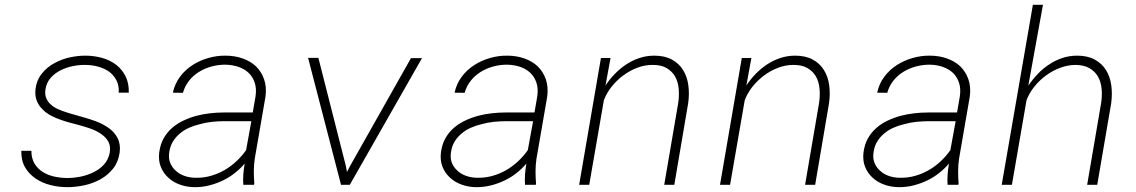

<svg xmlns="http://www.w3.org/2000/svg" viewBox="-20 -770 4735 800"><path d="M437 -132.8Q431.2 -104 412.8 -84Q394.5 -64 369.1 -52.2Q343.8 -39.6 315.2 -33.9Q286.6 -28.3 261.2 -28.3Q233.4 -28.3 206.5 -34.2Q179.7 -40 158.7 -53.2Q137.2 -66.4 124 -88.1Q110.8 -109.9 110.8 -141.6H68.8Q67.9 -101.1 84.5 -72.8Q101.1 -44.4 128.9 -25.9Q156.2 -7.3 190.7 1.2Q225.1 9.8 260.7 9.8Q294.9 9.8 331.5 2Q368.2 -5.9 399.4 -23.4Q430.2 -41 451.7 -68.1Q473.1 -95.2 478.5 -134.3Q483.4 -168.5 469.5 -195.3Q455.6 -222.2 427.7 -240.2Q403.8 -255.9 378.4 -265.1Q353 -274.4 328.1 -281.2Q311.5 -286.6 292.5 -291.5Q273.4 -296.4 254.9 -302.7Q237.3 -308.1 220.2 -315.9Q203.1 -323.7 190.9 -335.4Q178.2 -346.7 172.1 -362.5Q166 -378.4 169.9 -400.4Q174.8 -427.7 192.1 -446.8Q209.5 -465.8 233.4 -477.5Q256.8 -489.3 283.9 -494.6Q311 -500 335 -499.5Q361.8 -499.5 387.7 -492.7Q413.6 -485.8 434.1 -471.7Q453.6 -457.5 465.1 -435.5Q476.6 -413.6 474.6 -383.8H516.6Q517.6 -423.3 503.2 -452.1Q488.8 -481 463.4 -500.5Q438.5 -519.5 405 -528.8Q371.6 -538.1 335.4 -538.1Q303.7 -538.1 270.3 -530.8Q236.8 -523.4 207.5 -507.3Q176.8 -491.2 154.5 -463.6Q132.3 -436 127.9 -398.4Q125 -370.6 133.3 -349.9Q141.6 -329.1 157.7 -314Q172.4 -298.8 192.4 -288.3Q212.4 -277.8 233.9 -270.5Q252.9 -263.7 272.9 -258.5Q293 -253.4 312 -248Q332 -242.7 355.5 -234.6Q378.9 -226.6 398.4 -213.9Q420.9 -199.2 431.4 -179.9Q441.9 -160.6 437 -132.8Z M993.7 0H1038.6L1039.6 -5.4Q1037.6 -31.2 1037.6 -56.9Q1037.6 -82.5 1041.5 -108.9L1086.4 -368.7Q1091.3 -408.7 1080.3 -439.9Q1069.3 -471.2 1046.4 -493.7Q1023.4 -515.1 990.7 -526.6Q958 -538.1 919.9 -538.1Q883.8 -538.6 847.9 -528.3Q812 -518.1 781.7 -498.5Q751.5 -479 730 -450.2Q708.5 -421.4 700.2 -383.8L742.2 -383.3Q750.5 -412.1 768.1 -434.1Q785.6 -456.1 809.6 -470.7Q833.5 -485.4 861.3 -492.9Q889.2 -500.5 918.5 -500.5Q948.2 -500 973.4 -491.5Q998.5 -482.9 1016.1 -466.3Q1033.2 -449.7 1041.3 -425.5Q1049.3 -401.4 1044.9 -369.6L1033.2 -301.3H911.6Q883.8 -301.3 854.2 -297.9Q824.7 -294.4 796.9 -287.1Q768.6 -279.3 742.7 -266.8Q716.8 -254.4 696.3 -236.3Q675.3 -217.8 661.6 -193.1Q647.9 -168.5 643.6 -136.2Q639.2 -102.5 649.7 -75.7Q660.2 -48.8 680.7 -30.3Q700.7 -11.2 729 -1Q757.3 9.3 788.6 9.8Q821.3 10.3 852.3 2.4Q883.3 -5.4 911.6 -19.5Q936.5 -31.7 958.7 -49.3Q981 -66.9 999.5 -88.4Q995.6 -65.9 993.9 -44.4Q992.2 -22.9 993.7 0ZM792.5 -29.3Q769 -29.8 747.8 -37.4Q726.6 -44.9 711.9 -59.1Q696.3 -72.8 688.7 -92.5Q681.2 -112.3 685.5 -137.7Q689.5 -163.1 701.7 -182.1Q713.9 -201.2 731.4 -215.3Q748 -229 768.8 -238Q789.6 -247.1 812 -252.4Q837.9 -259.8 865 -262.5Q892.1 -265.1 916.5 -265.1H1027.3L1005.4 -144.5Q987.3 -118.7 964.1 -97.2Q940.9 -75.7 914.1 -60.5Q886.7 -44.9 856 -36.6Q825.2 -28.3 792.5 -29.3Z M1400.9 0H1437.5L1738.3 -527.8H1692.4L1439.9 -80.6L1425.8 -53.7L1420.4 -81.1L1306.6 -528.8H1263.7Z M2167.5 0H2212.4L2213.4 -5.4Q2211.4 -31.2 2211.4 -56.9Q2211.4 -82.5 2215.3 -108.9L2260.3 -368.7Q2265.1 -408.7 2254.2 -439.9Q2243.2 -471.2 2220.2 -493.7Q2197.3 -515.1 2164.6 -526.6Q2131.8 -538.1 2093.8 -538.1Q2057.6 -538.6 2021.7 -528.3Q1985.8 -518.1 1955.6 -498.5Q1925.3 -479 1903.8 -450.2Q1882.3 -421.4 1874 -383.8L1916 -383.3Q1924.3 -412.1 1941.9 -434.1Q1959.5 -456.1 1983.4 -470.7Q2007.3 -485.4 2035.2 -492.9Q2063 -500.5 2092.3 -500.5Q2122.1 -500 2147.2 -491.5Q2172.4 -482.9 2189.9 -466.3Q2207 -449.7 2215.1 -425.5Q2223.1 -401.4 2218.8 -369.6L2207 -301.3H2085.4Q2057.6 -301.3 2028.1 -297.9Q1998.5 -294.4 1970.7 -287.1Q1942.4 -279.3 1916.5 -266.8Q1890.6 -254.4 1870.1 -236.3Q1849.1 -217.8 1835.4 -193.1Q1821.8 -168.5 1817.4 -136.2Q1813 -102.5 1823.5 -75.7Q1834 -48.8 1854.5 -30.3Q1874.5 -11.2 1902.8 -1Q1931.2 9.3 1962.4 9.8Q1995.1 10.3 2026.1 2.4Q2057.1 -5.4 2085.4 -19.5Q2110.4 -31.7 2132.6 -49.3Q2154.8 -66.9 2173.3 -88.4Q2169.4 -65.9 2167.7 -44.4Q2166 -22.9 2167.5 0ZM1966.3 -29.3Q1942.9 -29.8 1921.6 -37.4Q1900.4 -44.9 1885.7 -59.1Q1870.1 -72.8 1862.5 -92.5Q1855 -112.3 1859.4 -137.7Q1863.3 -163.1 1875.5 -182.1Q1887.7 -201.2 1905.3 -215.3Q1921.9 -229 1942.6 -238Q1963.4 -247.1 1985.8 -252.4Q2011.7 -259.8 2038.8 -262.5Q2065.9 -265.1 2090.3 -265.1H2201.2L2179.2 -144.5Q2161.1 -118.7 2137.9 -97.2Q2114.7 -75.7 2087.9 -60.5Q2060.5 -44.9 2029.8 -36.6Q1999 -28.3 1966.3 -29.3Z M2393.1 0H2435.1L2496.1 -352.1Q2506.8 -381.3 2527.8 -408Q2548.8 -434.6 2576.2 -455.1Q2603.5 -475.6 2634.8 -487.5Q2666 -499.5 2697.8 -499.5Q2733.9 -500 2757.1 -486.6Q2780.3 -473.1 2793 -451.2Q2805.2 -429.2 2807.9 -400.1Q2810.5 -371.1 2805.7 -339.8L2747.6 0H2789.6L2847.2 -338.9Q2853 -377.9 2848.1 -414.3Q2843.3 -450.7 2826.2 -478Q2809.6 -505.4 2779.8 -521.7Q2750 -538.1 2706.1 -538.1Q2673.8 -538.1 2644.5 -528.3Q2615.2 -518.6 2589.8 -502Q2564 -484.9 2542 -462.4Q2520 -439.9 2502.9 -413.6L2523.9 -528.3H2483.9Z M2980 0H3022L3083 -352.1Q3093.8 -381.3 3114.7 -408Q3135.7 -434.6 3163.1 -455.1Q3190.4 -475.6 3221.7 -487.5Q3252.9 -499.5 3284.7 -499.5Q3320.8 -500 3344 -486.6Q3367.2 -473.1 3379.9 -451.2Q3392.1 -429.2 3394.8 -400.1Q3397.5 -371.1 3392.6 -339.8L3334.5 0H3376.5L3434.1 -338.9Q3439.9 -377.9 3435.1 -414.3Q3430.2 -450.7 3413.1 -478Q3396.5 -505.4 3366.7 -521.7Q3336.9 -538.1 3293 -538.1Q3260.7 -538.1 3231.4 -528.3Q3202.1 -518.6 3176.8 -502Q3150.9 -484.9 3128.9 -462.4Q3106.9 -439.9 3089.8 -413.6L3110.8 -528.3H3070.8Z M3928.2 0H3973.1L3974.1 -5.4Q3972.2 -31.2 3972.2 -56.9Q3972.2 -82.5 3976.1 -108.9L4021 -368.7Q4025.9 -408.7 4014.9 -439.9Q4003.9 -471.2 3981 -493.7Q3958 -515.1 3925.3 -526.6Q3892.6 -538.1 3854.5 -538.1Q3818.4 -538.6 3782.5 -528.3Q3746.6 -518.1 3716.3 -498.5Q3686 -479 3664.6 -450.2Q3643.1 -421.4 3634.8 -383.8L3676.8 -383.3Q3685.1 -412.1 3702.6 -434.1Q3720.2 -456.1 3744.1 -470.7Q3768.1 -485.4 3795.9 -492.9Q3823.7 -500.5 3853 -500.5Q3882.8 -500 3908 -491.5Q3933.1 -482.9 3950.7 -466.3Q3967.8 -449.7 3975.8 -425.5Q3983.9 -401.4 3979.5 -369.6L3967.8 -301.3H3846.2Q3818.4 -301.3 3788.8 -297.9Q3759.3 -294.4 3731.4 -287.1Q3703.1 -279.3 3677.2 -266.8Q3651.4 -254.4 3630.9 -236.3Q3609.9 -217.8 3596.2 -193.1Q3582.5 -168.5 3578.1 -136.2Q3573.7 -102.5 3584.2 -75.7Q3594.7 -48.8 3615.2 -30.3Q3635.3 -11.2 3663.6 -1Q3691.9 9.3 3723.1 9.8Q3755.9 10.3 3786.9 2.4Q3817.9 -5.4 3846.2 -19.5Q3871.1 -31.7 3893.3 -49.3Q3915.5 -66.9 3934.1 -88.4Q3930.2 -65.9 3928.5 -44.4Q3926.8 -22.9 3928.2 0ZM3727.1 -29.3Q3703.6 -29.8 3682.4 -37.4Q3661.1 -44.9 3646.5 -59.1Q3630.9 -72.8 3623.3 -92.5Q3615.7 -112.3 3620.1 -137.7Q3624 -163.1 3636.2 -182.1Q3648.4 -201.2 3666 -215.3Q3682.6 -229 3703.4 -238Q3724.1 -247.1 3746.6 -252.4Q3772.5 -259.8 3799.6 -262.5Q3826.7 -265.1 3851.1 -265.1H3961.9L3939.9 -144.5Q3921.9 -118.7 3898.7 -97.2Q3875.5 -75.7 3848.6 -60.5Q3821.3 -44.9 3790.5 -36.6Q3759.8 -28.3 3727.1 -29.3Z M4264.6 -413.1 4325.7 -750H4283.7L4153.8 0H4196.3L4257.3 -353Q4268.6 -382.3 4289.6 -408.7Q4310.5 -435.1 4338.4 -455.6Q4365.7 -475.6 4397 -487.3Q4428.2 -499 4459.5 -499.5Q4495.6 -499.5 4518.8 -486.3Q4542 -473.1 4554.7 -451.2Q4567.4 -428.7 4570.1 -399.9Q4572.8 -371.1 4567.9 -339.8L4509.8 0H4551.8L4609.9 -339.4Q4615.2 -378.4 4610.4 -414.3Q4605.5 -450.2 4588.4 -478Q4571.3 -505.4 4541.5 -521.7Q4511.7 -538.1 4468.3 -538.1Q4435.5 -538.1 4406.2 -528.3Q4377 -518.6 4351.6 -501.5Q4325.7 -484.9 4304 -461.9Q4282.2 -439 4264.6 -413.1Z"/></svg>

Font: Roboto Mono ExtraLight
Style: Italic
Weight: 250
Italic angle: -10°
Monospace: yes
Designer: Google
Version: Version 3.000